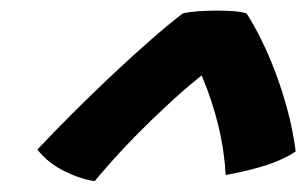

<svg xmlns="http://www.w3.org/2000/svg" viewBox="-20 -688 578 362"><path d="M445 -662.5Q458 -642.5 472.2 -614Q486.5 -585.5 499.5 -551Q512.5 -516.5 522.5 -478.8Q532.5 -441 537.5 -402.5Q516.5 -388 484 -377.2Q451.5 -366.5 405.5 -358Q404.5 -378 401.2 -401.2Q398 -424.5 392.2 -448.8Q386.5 -473 378.5 -497.2Q370.5 -521.5 360.8 -544.2Q351 -567 339 -587L411.5 -583.5Q383 -564.5 353.2 -540.2Q323.5 -516 294.8 -489.2Q266 -462.5 240.2 -436.5Q214.5 -410.5 193.5 -387Q172.5 -363.5 158.5 -346.5Q131 -350.5 100.5 -365.8Q70 -381 50.5 -406Q79.5 -437 115.5 -473Q151.5 -509 189.5 -544.8Q227.5 -580.5 262.8 -611.5Q298 -642.5 325 -663Q337.5 -665.5 354.2 -666.8Q371 -668 388.5 -668Q406.5 -668 422 -666.8Q437.5 -665.5 445 -662.5Z"/></svg>

Font: Grandstander Thin
Style: Bold Italic
Weight: 700
Italic angle: -15°
Version: Version 1.200